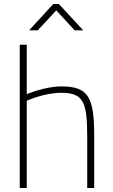

<svg xmlns="http://www.w3.org/2000/svg" viewBox="-20 -942 566 962"><path d="M169 -790 262 -890 354 -790H397L275 -922H247L126 -790ZM114 -437C114 -437 199 -477 288 -477C399 -477 417 -428 417 -258V0H452V-260C452 -454 424 -509 288 -509C202 -509 114 -470 114 -470V-718H79V0H114Z"/></svg>

Font: RazerF5 Thin
Style: Regular
Weight: 250
Foundry: Razer Inc.
Version: Version 2